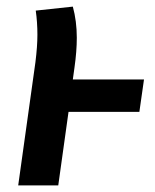

<svg xmlns="http://www.w3.org/2000/svg" viewBox="-20 -560 468 580"><path d="M401 -222H187L156 0H35L87 -372Q93 -420 93 -455Q93 -493 88 -528L200 -540Q212 -496 212 -446Q212 -405 205 -356L200 -320H415Z"/></svg>

Font: Fira Sans Condensed Medium
Style: Italic
Weight: 500
Width: 3
Italic angle: -8°
Designer: bBox Type GmbH & Carrois Corporate GbR & Edenspiekermann AG
Foundry: bBox Type GmbH & Carrois Corporate GbR & Edenspiekermann AG
Version: Version 4.301